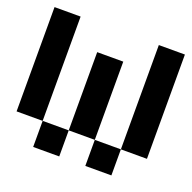

<svg xmlns="http://www.w3.org/2000/svg" viewBox="-96 -696 692 692"><g transform="rotate(20 250.0 -350.0)"><path d="M0 -200V-600H100V-200ZM100 -200H200V-100H100ZM200 -200V-500H300V-200ZM300 -200H400V-100H300ZM400 -200V-600H500V-200Z"/></g></svg>

Font: GalmuriMono9 Regular
Style: Regular
Weight: 400
Designer: Lee Minseo (quiple)
Version: Version 2.399;hotconv 1.1.1;makeotfexe 2.6.0 DEVELOPMENT